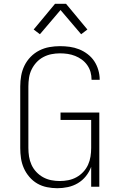

<svg xmlns="http://www.w3.org/2000/svg" viewBox="-20 -987 640 1015"><path d="M283 8Q256 8 228.5 2.5Q201 -3 177.5 -16.5Q154 -30 135.5 -51.5Q117 -73 106 -98Q95 -123 91 -150Q87 -177 87 -205V-530Q87 -559 92 -587Q97 -615 109.5 -640.5Q122 -666 142 -686.5Q162 -707 187.5 -720Q213 -733 241 -738Q269 -743 297 -743Q323 -743 348.5 -739.5Q374 -736 398 -726.5Q422 -717 443 -701Q464 -685 478 -664Q492 -643 499.5 -617.5Q507 -592 507 -567V-565H464V-566Q464 -587 458.5 -606.5Q453 -626 441 -643Q429 -660 412.5 -672Q396 -684 377 -691.5Q358 -699 338 -702Q318 -705 297 -705Q274 -705 251.5 -700.5Q229 -696 208.5 -685Q188 -674 172.5 -657Q157 -640 147 -619.5Q137 -599 133.5 -576Q130 -553 130 -530V-205Q130 -182 133.5 -159.5Q137 -137 146.5 -116Q156 -95 172 -78Q188 -61 208 -50Q228 -39 250.5 -34.5Q273 -30 296 -30Q319 -30 341.5 -34.5Q364 -39 384 -50Q404 -61 420 -78Q436 -95 445.5 -116Q455 -137 458.5 -159.5Q462 -182 462 -205V-353H300V-392H505V0H462V-105Q452 -78 434 -55.5Q416 -33 391.5 -18.5Q367 -4 339 2Q311 8 283 8ZM191 -806 158 -831 271 -967H329L442 -831L409 -806L300 -934Z"/></svg>

Font: Iosevka Aile Extralight
Style: Regular
Weight: 200
Designer: Belleve Invis
Foundry: Belleve Invis
Version: Version 31.1.0; ttfautohint (v1.8.4)